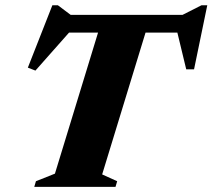

<svg xmlns="http://www.w3.org/2000/svg" viewBox="-20 -728 828 748"><path d="M436.5 -22 430 0H113.5L120 -22L194 -51.5L362 -601H249L118 -453L88.5 -464.5L184 -707.5H205.5L255.5 -670H691L765 -707.5H787.5L736 -458H705.5L671 -601H547L378 -48.5Z"/></svg>

Font: Newsreader Text ExtraBold
Style: Italic
Weight: 800
Italic angle: -17°
Designer: Hugues Gentile
Foundry: Production Type
Version: Version 1.001